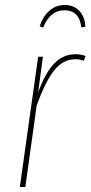

<svg xmlns="http://www.w3.org/2000/svg" viewBox="-20 -745 361 765"><path d="M321 -522 314 -503Q298 -509 280 -509Q231 -509 195.5 -464Q160 -419 126 -324L81 0H59L132 -519H151L132 -377Q160 -454 195.5 -491.5Q231 -529 282 -529Q300 -529 321 -522ZM138 -640Q150 -678 176 -701.5Q202 -725 238 -725Q275 -725 297 -700.5Q319 -676 320 -638L304 -636Q296 -704 237 -704Q179 -704 152 -635Z"/></svg>

Font: Fira Sans Extra Condensed Thin
Style: Italic
Weight: 250
Width: 3
Italic angle: -8°
Designer: Carrois Corporate & Edenspiekermann AG
Foundry: Carrois Corporate GbR & Edenspiekermann AG
Version: Version 4.203